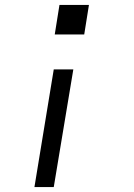

<svg xmlns="http://www.w3.org/2000/svg" viewBox="-20 -540 540 775"><path d="M201 -401 220 -520H339L320 -401ZM119 215 197 -260H276L197 215Z"/></svg>

Font: Iosevka SS04 Oblique
Style: Regular
Weight: 400
Italic angle: -9°
Monospace: yes
Designer: Belleve Invis
Foundry: Belleve Invis
Version: Version 19.0.0; ttfautohint (v1.8.4)